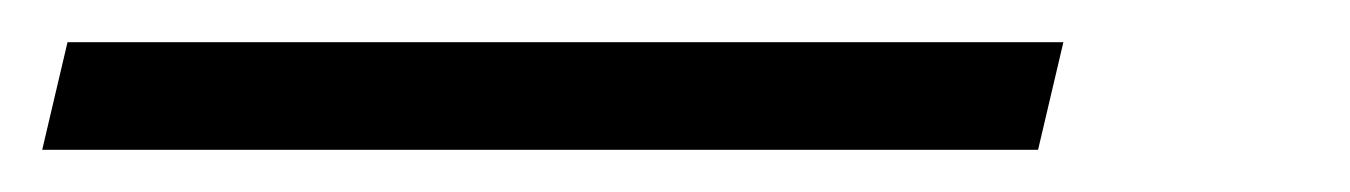

<svg xmlns="http://www.w3.org/2000/svg" viewBox="-96 83 640 91"><path d="M-64 103H408L396 154H-76Z"/></svg>

Font: IBM Plex Serif Text
Style: Italic
Weight: 450
Italic angle: -14°
Designer: Mike Abbink, Paul van der Laan, Pieter van Rosmalen
Foundry: Bold Monday
Version: Version 3.001